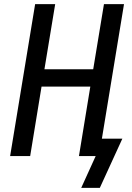

<svg xmlns="http://www.w3.org/2000/svg" viewBox="-20 -755 640 929"><path d="M373 154 443 0H362L417 -336H181L126 0H29L150 -735H247L195 -420H431L483 -735H580L473 -84H572L463 154Z"/></svg>

Font: Iosevka Medium Extended
Style: Italic
Weight: 500
Width: 7
Italic angle: -9°
Monospace: yes
Designer: Belleve Invis
Foundry: Belleve Invis
Version: Version 32.5.0; ttfautohint (v1.8.4)